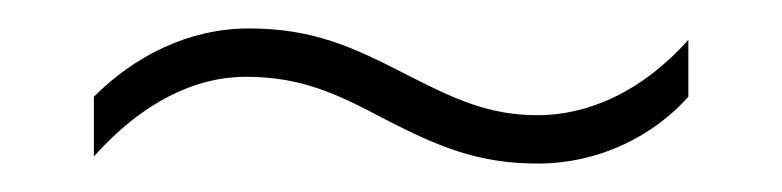

<svg xmlns="http://www.w3.org/2000/svg" viewBox="-20 -421 550 135"><path d="M251 -337C288 -318 316 -306 358 -306C402 -306 440 -326 464 -353V-393C431 -356 393 -340 358 -340C324 -340 300 -351 265 -369C228 -388 200 -401 155 -401C112 -401 74 -381 46 -353V-311C80 -349 117 -367 153 -367C192 -367 217 -355 251 -337Z"/></svg>

Font: Noto Sans Thai Looped SemiCondensed ExtraLight
Style: Regular
Weight: 200
Width: 4
Designer: Sasikarn Vongin, Ben Mitchell
Foundry: The Fontpad Ltd
Version: Version 1.001